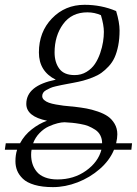

<svg xmlns="http://www.w3.org/2000/svg" viewBox="-61 -474 567 795"><path d="M-41 146 -37.1 119.1H22Q40 85.4 70.6 61.5Q101.1 37.6 133.8 25.9Q47.9 8.3 47.9 -43.9Q47.9 -119.6 169.9 -144Q100.1 -178.7 100.1 -256.8Q100.1 -341.8 154.3 -397.9Q208.5 -454.1 289.1 -454.1Q358.9 -454.1 419.9 -428.2Q434.1 -381.3 434.1 -348.1Q434.1 -313.5 428.5 -285.2Q422.9 -256.8 413.6 -236.3Q404.3 -215.8 389.2 -199.5Q374 -183.1 358.9 -172.4Q343.8 -161.6 322.5 -153.3Q301.3 -145 283.2 -140.1Q265.1 -135.3 241.2 -130.9Q235.8 -129.9 218.8 -126.7Q201.7 -123.5 193.4 -121.8Q185.1 -120.1 170.2 -116.7Q155.3 -113.3 147.5 -109.6Q139.6 -106 130.6 -101.1Q121.6 -96.2 117.7 -89.8Q113.8 -83.5 113.8 -76.2Q113.8 -66.9 121.8 -59.8Q129.9 -52.7 141.6 -48.6Q153.3 -44.4 170.7 -41.3Q188 -38.1 202.4 -36.4Q216.8 -34.7 234.9 -33.2Q237.3 -33.2 238.8 -33Q240.2 -32.7 242.4 -32.5Q244.6 -32.2 246.1 -32.2Q274.9 -28.8 296.6 -24.9Q318.4 -21 344 -12.2Q369.6 -3.4 386 8.1Q402.3 19.5 413.6 38.6Q424.8 57.6 424.8 82Q424.8 98.6 419.9 119.1H485.8L482.9 146H411.1Q393.1 189.9 352.3 225.6Q311.5 261.2 260.3 281Q209 300.8 158.2 300.8Q113.8 300.8 82 291.5Q50.3 282.2 33.7 266.1Q17.1 250 10 232.2Q2.9 214.4 2.9 193.8Q2.9 167 9.8 146ZM67.9 167Q67.9 187 73.5 204.6Q79.1 222.2 91.3 237.1Q103.5 252 125.5 260.5Q147.5 269 176.8 269Q244.6 269 295.2 232.9Q345.7 196.8 358.9 146H69.8Q67.9 153.8 67.9 167ZM76.2 119.1H361.8Q361.8 101.1 354.5 86.7Q347.2 72.3 333.3 63.2Q319.3 54.2 305.2 48.3Q291 42.5 270.8 39.1Q250.5 35.6 237.3 34.4Q224.1 33.2 206.1 32.2Q193.8 32.2 177.2 36.4Q160.6 40.5 140.6 49.6Q120.6 58.6 102.8 76.9Q85 95.2 76.2 119.1ZM165 -256.8Q165 -215.8 184.6 -189.5Q204.1 -163.1 248 -163.1Q275.4 -163.1 297.1 -176.3Q318.8 -189.5 332 -209.2Q345.2 -229 353.8 -253.9Q362.3 -278.8 365.7 -300.8Q369.1 -322.8 369.1 -341.8Q369.1 -370.6 356.9 -411.1Q330.6 -422.9 300.8 -422.9Q235.8 -422.9 200.4 -374.3Q165 -325.7 165 -256.8Z"/></svg>

Font: Dehuti
Style: Italic
Weight: 400
Version: Version 1.2